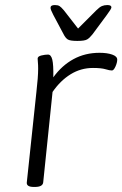

<svg xmlns="http://www.w3.org/2000/svg" viewBox="-20 -738 484 760"><path d="M114 2Q85 2 86 -15L124 -373Q131 -433 131 -466Q131 -482 130 -491Q129 -500 129 -506Q129 -515 144 -518.5Q159 -522 170 -522Q182 -522 187 -502Q192 -482 191 -432Q225 -479 271 -504Q317 -529 374 -529Q404 -529 424 -522Q444 -515 444 -502Q444 -490 437 -474.5Q430 -459 423 -459Q414 -459 397.5 -464Q381 -469 348 -469Q300 -469 259.5 -444Q219 -419 188 -374L151 -16Q149 2 118 2ZM405 -718Q421 -718 421 -709Q421 -703 403 -679L346 -602Q335 -588 325 -582Q315 -576 286 -576Q257 -576 248 -582Q239 -588 232 -602L191 -679Q180 -700 180 -707Q180 -718 197 -718Q209 -718 215.5 -714Q222 -710 233 -697L289 -625L361 -697Q374 -710 383.5 -714Q393 -718 405 -718Z"/></svg>

Font: Asap Expanded Expanded Light
Style: Italic
Weight: 300
Width: 7
Italic angle: -6°
Designer: Pablo Cosgaya
Foundry: Omnibus-Type
Version: Version 3.001; ttfautohint (v1.8.4.7-5d5b)